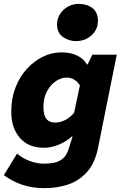

<svg xmlns="http://www.w3.org/2000/svg" viewBox="-22 -782 642 990"><path d="M209 188Q139 188 87.5 169Q36 150 -2 121L66 10Q94 34 131 48Q168 62 205 62Q230 62 255 57.5Q280 53 300.5 37Q321 21 332 -14L352 -78H348Q321 -53 282 -36.5Q243 -20 204 -20Q125 -20 80.5 -71Q36 -122 36 -206Q36 -274 57.5 -330Q79 -386 116 -426.5Q153 -467 199 -489.5Q245 -512 294 -512Q342 -512 376 -495.5Q410 -479 426 -450H430L454 -500H580L484 -22Q468 59 426.5 105Q385 151 328.5 169.5Q272 188 209 188ZM262 -150Q288 -150 313 -162.5Q338 -175 360 -200L390 -342Q377 -362 359.5 -372Q342 -382 321 -382Q302 -382 281 -372Q260 -362 242 -342.5Q224 -323 213 -295Q202 -267 202 -230Q202 -188 217 -169Q232 -150 262 -150ZM370 -570Q333 -570 302.5 -591.5Q272 -613 272 -657Q272 -685 287 -709Q302 -733 327.5 -747.5Q353 -762 384 -762Q427 -762 455 -740Q483 -718 483 -675Q483 -630 450 -600Q417 -570 370 -570Z"/></svg>

Font: Source Code Pro ExtraLight Black
Style: Italic
Weight: 900
Italic angle: -11°
Monospace: yes
Version: Version 1.016;hotconv 1.0.116;makeotfexe 2.5.65601